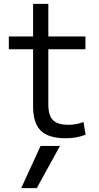

<svg xmlns="http://www.w3.org/2000/svg" viewBox="-20 -710 515 1000"><path d="M171.4 270H90.3L191.3 50H292.4ZM322.7 10Q233 10 192.6 -29.2Q152.3 -68.3 152.3 -156.7V-453.3H26V-520H152.3V-690H231.7V-520H425V-453.3H231.7V-166.7Q231.7 -108.7 256 -84.4Q280.4 -60.1 337.3 -60.1Q358.7 -60.1 376.8 -63.6Q395 -67.1 414.7 -74.4L426 -8.3Q400 1.3 375.7 5.7Q351.3 10 322.7 10Z"/></svg>

Font: M PLUS 2 Thin
Style: Regular
Weight: 100
Designer: Coji Morishita
Foundry: UNDERFOREST DESIGN
Version: Version 1.001